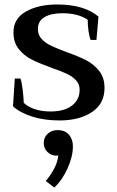

<svg xmlns="http://www.w3.org/2000/svg" viewBox="-20 -527 521 856"><path d="M38 -53 46 -177H71Q77 -162 81 -128Q85 -94 86 -68Q129 -30 206 -30Q266 -30 300.5 -56Q335 -82 335 -127Q335 -152 318.5 -169.5Q302 -187 277 -198.5Q252 -210 209 -225Q154 -245 120.5 -262Q87 -279 63.5 -308.5Q40 -338 40 -383Q40 -444 95.5 -475.5Q151 -507 235 -507Q355 -507 419 -453L410 -349H384Q378 -364 374.5 -389.5Q371 -415 371 -439Q328 -468 258 -468Q209 -468 179 -451Q149 -434 149 -397Q149 -371 166 -353Q183 -335 207 -323.5Q231 -312 276 -295Q330 -276 364 -258.5Q398 -241 422 -211Q446 -181 446 -135Q446 -64 389.5 -27Q333 10 246 10Q178 10 124 -7Q70 -24 38 -53ZM184 280Q204 257 220.5 226.5Q237 196 240 166Q237 167 232 167Q209 167 192 151Q175 135 175 111Q175 85 193 69Q211 53 236 53Q270 53 287.5 73.5Q305 94 305 125Q305 171 281 224Q257 277 222 309Z"/></svg>

Font: Trirong Medium
Style: Regular
Weight: 500
Designer: Katatrad Team
Foundry: CadsonDemak
Version: Version 1.001